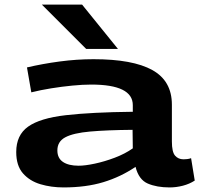

<svg xmlns="http://www.w3.org/2000/svg" viewBox="-20 -810 879 840"><path d="M51 -145Q51 -219 103 -256Q155 -293 267.5 -306Q380 -319 561 -321V-350Q561 -440 379 -440Q342 -440 296 -435.5Q250 -431 203.5 -423.5Q157 -416 117 -406L98 -515Q166 -531 241 -541Q316 -551 389 -551Q561 -551 646.5 -503.5Q732 -456 732 -352V-191Q732 -145 746 -129Q760 -113 783 -113Q790 -113 799 -114Q808 -115 816 -118L832 -20Q809 -5 780 2.5Q751 10 722 10Q666 10 626.5 -7Q587 -24 573 -80Q508 -36 432 -13Q356 10 258 10Q204 10 157 -4Q110 -18 80.5 -51.5Q51 -85 51 -145ZM231 -152Q231 -118 255.5 -101.5Q280 -85 324 -85Q352 -85 394.5 -94Q437 -103 482 -120Q527 -137 561 -161L560 -242Q447 -241 374 -234.5Q301 -228 266 -209.5Q231 -191 231 -152ZM357 -596 163 -790H339L496 -596Z"/></svg>

Font: Georama ExtraExtended SemiBold
Style: Regular
Weight: 600
Width: 8
Designer: Jean-Baptiste Levee
Foundry: Production Type
Version: Version 1.000